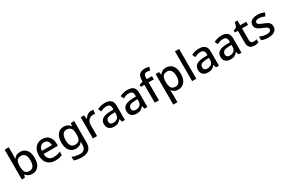

<svg xmlns="http://www.w3.org/2000/svg" viewBox="165 -2382 6298 4239"><g transform="rotate(-30 3314.5 -262.5)"><path d="M189 -577Q189 -544 187 -514Q185 -484 184 -468H189Q211 -502 250.5 -525Q290 -548 352 -548Q449 -548 508.5 -478Q568 -408 568 -270Q568 -131 508 -60.5Q448 10 351 10Q288 10 249.5 -12.5Q211 -35 189 -66H181L161 0H83V-760H189ZM327 -462Q249 -462 219 -416.5Q189 -371 189 -277V-269Q189 -176 218.5 -126.5Q248 -77 329 -77Q393 -77 426 -127Q459 -177 459 -271Q459 -462 327 -462Z M915 -549Q1021 -549 1082 -483.5Q1143 -418 1143 -305V-247H781Q783 -164 824.5 -120Q866 -76 941 -76Q993 -76 1033.5 -85.5Q1074 -95 1117 -114V-26Q1076 -8 1035 1Q994 10 937 10Q858 10 798.5 -21Q739 -52 705.5 -113.5Q672 -175 672 -265Q672 -356 702.5 -419Q733 -482 787.5 -515.5Q842 -549 915 -549ZM915 -467Q858 -467 823.5 -430Q789 -393 783 -325H1037Q1036 -388 1006.5 -427.5Q977 -467 915 -467Z M1461 -549Q1568 -549 1626 -468H1631L1643 -539H1729V7Q1729 122 1667.5 181Q1606 240 1480 240Q1421 240 1372.5 232Q1324 224 1283 207V114Q1369 156 1486 156Q1552 156 1588 118.5Q1624 81 1624 13V-5Q1624 -18 1625 -39Q1626 -60 1627 -71H1623Q1596 -29 1555 -9.5Q1514 10 1461 10Q1359 10 1301.5 -63.5Q1244 -137 1244 -268Q1244 -398 1301.5 -473.5Q1359 -549 1461 -549ZM1483 -461Q1420 -461 1386.5 -411Q1353 -361 1353 -267Q1353 -173 1386.5 -124Q1420 -75 1485 -75Q1559 -75 1593.5 -115.5Q1628 -156 1628 -248V-268Q1628 -371 1593 -416Q1558 -461 1483 -461Z M2161 -549Q2175 -549 2191.5 -547.5Q2208 -546 2220 -544L2209 -445Q2183 -452 2155 -452Q2115 -452 2079.5 -432Q2044 -412 2022.5 -374.5Q2001 -337 2001 -284V0H1895V-539H1979L1993 -443H1997Q2023 -486 2064 -517.5Q2105 -549 2161 -549Z M2509 -549Q2610 -549 2660.5 -504.5Q2711 -460 2711 -365V0H2636L2615 -75H2611Q2576 -31 2537.5 -10.5Q2499 10 2431 10Q2358 10 2310 -29.5Q2262 -69 2262 -153Q2262 -235 2324 -278Q2386 -321 2515 -325L2607 -328V-358Q2607 -417 2580 -441.5Q2553 -466 2504 -466Q2463 -466 2425 -454Q2387 -442 2352 -425L2318 -502Q2356 -522 2405.5 -535.5Q2455 -549 2509 -549ZM2534 -257Q2442 -253 2406.5 -226.5Q2371 -200 2371 -152Q2371 -110 2396 -91Q2421 -72 2461 -72Q2523 -72 2564.5 -107Q2606 -142 2606 -212V-259Z M3083 -549Q3184 -549 3234.5 -504.5Q3285 -460 3285 -365V0H3210L3189 -75H3185Q3150 -31 3111.5 -10.5Q3073 10 3005 10Q2932 10 2884 -29.5Q2836 -69 2836 -153Q2836 -235 2898 -278Q2960 -321 3089 -325L3181 -328V-358Q3181 -417 3154 -441.5Q3127 -466 3078 -466Q3037 -466 2999 -454Q2961 -442 2926 -425L2892 -502Q2930 -522 2979.5 -535.5Q3029 -549 3083 -549ZM3108 -257Q3016 -253 2980.5 -226.5Q2945 -200 2945 -152Q2945 -110 2970 -91Q2995 -72 3035 -72Q3097 -72 3138.5 -107Q3180 -142 3180 -212V-259Z M3711 -458H3578V0H3472V-458H3381V-508L3472 -541V-575Q3472 -678 3519.5 -721.5Q3567 -765 3652 -765Q3687 -765 3716 -759Q3745 -753 3765 -746L3738 -665Q3721 -670 3700.5 -674.5Q3680 -679 3657 -679Q3578 -679 3578 -574V-539H3711Z M4074 -549Q4171 -549 4230.5 -479Q4290 -409 4290 -270Q4290 -133 4230 -61.5Q4170 10 4073 10Q4011 10 3972.5 -12.5Q3934 -35 3911 -66H3904Q3907 -48 3909 -23.5Q3911 1 3911 20V240H3805V-539H3891L3906 -467H3911Q3934 -501 3972.5 -525Q4011 -549 4074 -549ZM4049 -462Q3974 -462 3943 -418.5Q3912 -375 3911 -287V-271Q3911 -178 3941 -127.5Q3971 -77 4051 -77Q4117 -77 4149 -131Q4181 -185 4181 -272Q4181 -360 4149 -411Q4117 -462 4049 -462Z M4531 0H4425V-760H4531Z M4906 -549Q5007 -549 5057.5 -504.5Q5108 -460 5108 -365V0H5033L5012 -75H5008Q4973 -31 4934.5 -10.5Q4896 10 4828 10Q4755 10 4707 -29.5Q4659 -69 4659 -153Q4659 -235 4721 -278Q4783 -321 4912 -325L5004 -328V-358Q5004 -417 4977 -441.5Q4950 -466 4901 -466Q4860 -466 4822 -454Q4784 -442 4749 -425L4715 -502Q4753 -522 4802.5 -535.5Q4852 -549 4906 -549ZM4931 -257Q4839 -253 4803.5 -226.5Q4768 -200 4768 -152Q4768 -110 4793 -91Q4818 -72 4858 -72Q4920 -72 4961.5 -107Q5003 -142 5003 -212V-259Z M5480 -549Q5581 -549 5631.5 -504.5Q5682 -460 5682 -365V0H5607L5586 -75H5582Q5547 -31 5508.5 -10.5Q5470 10 5402 10Q5329 10 5281 -29.5Q5233 -69 5233 -153Q5233 -235 5295 -278Q5357 -321 5486 -325L5578 -328V-358Q5578 -417 5551 -441.5Q5524 -466 5475 -466Q5434 -466 5396 -454Q5358 -442 5323 -425L5289 -502Q5327 -522 5376.5 -535.5Q5426 -549 5480 -549ZM5505 -257Q5413 -253 5377.5 -226.5Q5342 -200 5342 -152Q5342 -110 5367 -91Q5392 -72 5432 -72Q5494 -72 5535.5 -107Q5577 -142 5577 -212V-259Z M6039 -76Q6060 -76 6082 -79.5Q6104 -83 6120 -89V-9Q6102 -1 6073.5 4.5Q6045 10 6016 10Q5972 10 5935 -5Q5898 -20 5876.5 -57Q5855 -94 5855 -160V-458H5780V-506L5859 -546L5896 -660H5961V-539H6115V-458H5961V-162Q5961 -118 5982.5 -97Q6004 -76 6039 -76Z M6586 -152Q6586 -73 6528 -31.5Q6470 10 6367 10Q6310 10 6269.5 1.5Q6229 -7 6195 -23V-116Q6230 -99 6277.5 -85.5Q6325 -72 6370 -72Q6430 -72 6456.5 -91Q6483 -110 6483 -142Q6483 -160 6473 -174.5Q6463 -189 6435.5 -204.5Q6408 -220 6355 -240Q6303 -261 6267.5 -281.5Q6232 -302 6213 -330.5Q6194 -359 6194 -404Q6194 -474 6250.5 -511.5Q6307 -549 6400 -549Q6449 -549 6492.5 -539Q6536 -529 6577 -511L6542 -430Q6507 -445 6470 -455.5Q6433 -466 6395 -466Q6347 -466 6322 -451Q6297 -436 6297 -409Q6297 -390 6309 -376Q6321 -362 6349.5 -348Q6378 -334 6428 -314Q6478 -295 6513.5 -275Q6549 -255 6567.5 -226Q6586 -197 6586 -152Z"/></g></svg>

Font: Noto Sans Myanmar Medium
Style: Regular
Weight: 500
Designer: Monotype Design Team
Foundry: Monotype Imaging Inc.
Version: Version 2.107; ttfautohint (v1.8.4.7-5d5b)